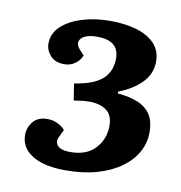

<svg xmlns="http://www.w3.org/2000/svg" viewBox="-61 -896 556 591"><g transform="rotate(10 216.5 -600.5)"><path d="M398 -740Q398 -701 370 -673Q342 -645 299 -629V-623Q336 -620 362.5 -609Q389 -598 402.5 -577Q416 -556 416 -521Q416 -489 400 -460Q384 -431 353.5 -409Q323 -387 279.5 -374.5Q236 -362 181 -362Q114 -362 77 -385Q40 -408 40 -448Q40 -471 55 -489.5Q70 -508 100 -508Q119 -508 134.5 -499.5Q150 -491 155 -483L143 -458Q136 -443 146.5 -431.5Q157 -420 186 -420Q237 -420 264 -449.5Q291 -479 291 -520Q291 -554 270.5 -568.5Q250 -583 218 -583Q207 -583 194 -581.5Q181 -580 169 -578L161 -630Q221 -639 248 -663Q275 -687 275 -728Q275 -756 258 -770Q241 -784 205 -784Q183 -784 169 -777.5Q155 -771 152 -760Q149 -749 160 -736L175 -720Q170 -705 155 -694Q140 -683 121 -683Q92 -683 77 -700Q62 -717 62 -737Q62 -769 86 -791.5Q110 -814 150 -826.5Q190 -839 238 -839Q282 -839 318 -829Q354 -819 376 -797Q398 -775 398 -740Z"/></g></svg>

Font: Literata
Style: Bold Italic
Weight: 700
Italic angle: -2°
Designer: Latin by Veronika Burian and Jose Scaglione. Greek by Irene Vlachou. Cyrillic by Vera Evstafieva
Foundry: TypeTogether
Version: Version 3.103;gftools[0.9.29]